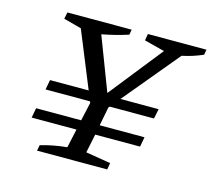

<svg xmlns="http://www.w3.org/2000/svg" viewBox="-90 -704 896 811"><g transform="rotate(15 358.5 -298.5)"><path d="M136 0 141 -25Q194 -41 256 -47L274 -129H78L86 -172H283L301 -253L298 -259H104L112 -302H281L181 -547L103 -568L109 -597H390L386 -574Q326 -555 271 -545L360 -312L545 -545L456 -568L461 -597H717L713 -574Q667 -554 622 -545L420 -302H587L578 -259H385L380 -254L364 -172H560L552 -129H356L339 -47L448 -29L443 0Z"/></g></svg>

Font: Piazzolla
Style: Italic
Weight: 400
Italic angle: -11.3°
Designer: Juan Pablo del Peral
Foundry: Huerta Tipografica
Version: Version 1.330